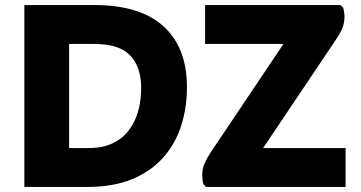

<svg xmlns="http://www.w3.org/2000/svg" viewBox="-20 -740 1427 760"><path d="M171.6 0V-154H331.6Q386.7 -154 425.7 -172.7Q464.8 -191.4 489.8 -224.1Q514.8 -256.7 526.8 -300Q538.8 -343.2 538.8 -391.6Q538.8 -475 495.4 -520.5Q452.1 -566 352.8 -566H171.6V-720H352.8Q534.9 -720 627.5 -635.6Q720 -551.3 720 -394.4Q720 -315.2 697.7 -244Q675.3 -172.9 627.5 -118Q579.7 -63.1 504.7 -31.5Q429.6 0 323.2 0ZM76.4 0V-720H253.6V0ZM795.8 0 785 -10.8Q782.6 -19.7 781.6 -29Q780.5 -38.3 780.5 -45.5Q780.5 -71.6 789.5 -92.4Q798.4 -113.1 813.2 -135.6L1142.6 -626.5L1173.2 -566H791.8V-720H1328L1338.8 -709.2Q1340.5 -702 1342.1 -691.8Q1343.6 -681.7 1343.6 -674.5Q1343.6 -648.7 1334.7 -627.5Q1325.8 -606.3 1310.6 -584.4L980.9 -93.5L950.3 -154H1348V0Z"/></svg>

Font: Kufam
Style: Regular
Weight: 400
Designer: Wael Morcos, Artur Schmal
Foundry: Original Type
Version: Version 1.301; ttfautohint (v1.8.3)